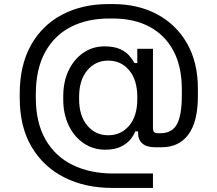

<svg xmlns="http://www.w3.org/2000/svg" viewBox="-20 -724 1066 944"><path d="M532 200Q398 200 295.5 148Q193 96 135 -2.5Q77 -101 77 -242V-263Q77 -403 132 -501.5Q187 -600 285.5 -652Q384 -704 514 -704H535Q659 -704 753 -653.5Q847 -603 900 -510Q953 -417 953 -287V-253Q953 -126 906.5 -63Q860 0 775 0H742Q701 0 680 -18.5Q659 -37 659 -68V-78H645Q637 -57 619.5 -36.5Q602 -16 572.5 -2Q543 12 497 12Q438 12 391 -20Q344 -52 317.5 -108Q291 -164 291 -233V-251Q291 -322 317 -377Q343 -432 389 -464Q435 -496 494 -496Q539 -496 568 -483.5Q597 -471 614 -452Q631 -433 641 -414H655V-484H732V-96Q732 -81 737.5 -75Q743 -69 757 -69H769Q825 -69 849.5 -112.5Q874 -156 874 -257V-285Q874 -396 833 -473.5Q792 -551 716 -592Q640 -633 534 -633H517Q408 -633 327 -591Q246 -549 201 -466Q156 -383 156 -260V-244Q156 -122 203.5 -38.5Q251 45 337 87Q423 129 536 129H732V200ZM512 -59Q575 -59 615 -106Q655 -153 655 -237V-247Q655 -331 615 -378.5Q575 -426 512 -426Q449 -426 409 -378Q369 -330 369 -248V-236Q369 -155 409 -107Q449 -59 512 -59Z"/></svg>

Font: Space Grotesk Light
Style: Regular
Weight: 400
Version: Version 2.000